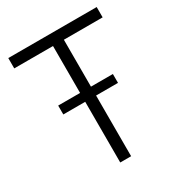

<svg xmlns="http://www.w3.org/2000/svg" viewBox="-168 -809 851 918"><g transform="rotate(-30 257.5 -350.0)"><path d="M107 -335H228V0H288V-335H409V-384H288V-643H502V-700H14V-643H228V-384H107Z"/></g></svg>

Font: Fixel Display Light
Style: Regular
Weight: 300
Designer: AlfaBravo + MacPaw
Foundry: Kyrylo Tkachov, Marchela Mozhyna, Serhii Makarenko, Maria Weinstein, Zakhar Kryvoshyya
Version: Version 1.211